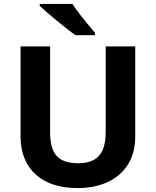

<svg xmlns="http://www.w3.org/2000/svg" viewBox="-20 -951 795 981"><path d="M379 -117C273 -117 236 -169 236 -277V-714H85V-254C85 -83 199 10 375 10C436 10 488 -1 533 -22C614 -61 671 -137 671 -252V-714H520V-278C520 -172 482 -117 379 -117ZM366 -771H465V-784C409 -849 371 -898 350 -931H183V-921C218 -887 326 -798 366 -771Z"/></svg>

Font: Passageway
Style: Regular
Weight: 700
Foundry: Ascender Corporation
Version: Version 1.11